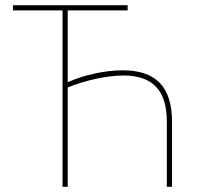

<svg xmlns="http://www.w3.org/2000/svg" viewBox="-20 -720 768 740"><path d="M221 0H241V-383C310 -411 393 -429 456 -429C569 -429 623 -371 623 -251V0H643V-251C643 -385 581 -449 453 -449C385 -449 302 -431 241 -403V-680H472V-700H30V-680H221Z"/></svg>

Font: Fixel Text Thin
Style: Regular
Weight: 100
Width: 4
Designer: AlfaBravo + MacPaw
Foundry: Kyrylo Tkachov, Marchela Mozhyna, Serhii Makarenko, Maria Weinstein, Zakhar Kryvoshyya
Version: Version 1.211